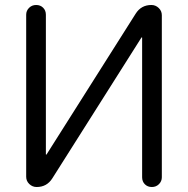

<svg xmlns="http://www.w3.org/2000/svg" viewBox="-20 -750 754 770"><path d="M127 0Q110 0 97.5 -12Q85 -24 85 -41V-691Q85 -707 96.5 -718.5Q108 -730 125 -730Q142 -730 153 -719Q164 -708 164 -691V-131Q164 -130 165 -130Q167 -130 167 -131L524 -695Q546 -730 587 -730Q604 -730 616.5 -718Q629 -706 629 -689V-39Q629 -23 617.5 -11.5Q606 0 589 0Q572 0 561 -11Q550 -22 550 -39V-599Q550 -600 549 -600Q547 -600 547 -599L190 -35Q168 0 127 0Z"/></svg>

Font: Rounded Mplus 1c
Style: Regular
Weight: 400
Version: Version 1.059.20150529